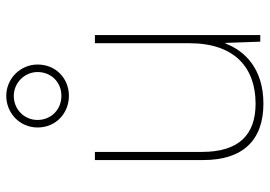

<svg xmlns="http://www.w3.org/2000/svg" viewBox="-144 -707 861 613"><g transform="rotate(-90 286.5 -400.5)"><path d="M287 -611C342 -611 387 -652 387 -711C387 -766 342 -811 287 -811C232 -811 186 -768 186 -711C186 -651 233 -611 287 -611ZM287 -635C242 -635 210 -669 210 -711C210 -753 243 -787 287 -787C328 -787 363 -753 363 -711C363 -669 332 -635 287 -635ZM481 -528H455V-226C455 -82 377 -15 262 -15C163 -15 108 -68 108 -186V-528H82V-182C82 -57 144 10 262 10C374 10 431 -50 454 -111H456L460 0H481Z"/></g></svg>

Font: Noto Sans Canadian Aboriginal Thin
Style: Regular
Weight: 100
Designer: Monotype Design Team, Typotheque's Kevin King
Foundry: Monotype Imaging Inc.
Version: Version 2.004